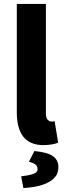

<svg xmlns="http://www.w3.org/2000/svg" viewBox="-20 -721 326 970"><path d="M64.9 -153.8V-701.2H211.9V-147.9Q211.9 -125 220.7 -116.2Q229.5 -107.4 235.8 -107.4Q242.2 -107.4 246.1 -106.9Q250 -106.9 255.9 -108.9L273.9 0Q245.6 11.2 200.2 12.2Q64.9 12.2 64.9 -153.8ZM260.7 170.4Q220.2 222.2 98.1 229L86.9 169.9Q123 166 146.5 158.2Q169.9 150.4 169.9 134.8Q169.9 119.1 159.7 110.4Q148.9 102.1 126 96.2L153.8 42Q221.7 48.8 248 68.4Q274.4 87.9 274.9 120.1Q275.4 152.3 260.7 170.4Z"/></svg>

Font: SourceSansPro-Bold
Style: Bold
Weight: 700
Designer: Paul D. Hunt
Foundry: Adobe Systems Incorporated
Version: Version 1.050;PS Version 1.000;hotconv 1.0.70;makeotf.lib2.5